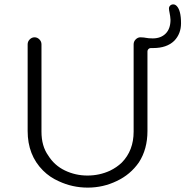

<svg xmlns="http://www.w3.org/2000/svg" viewBox="-20 -859 845 875"><path d="M652 -262Q652 -179 613 -119Q574 -63 512 -34Q450 -4 380 -4Q310 -4 248 -33Q207 -51 176 -82Q106 -152 106 -262V-657Q106 -670 115.5 -679.5Q125 -689 137.5 -689Q150 -689 159.5 -679.5Q169 -670 169 -657V-259Q169 -193 200 -150Q228 -105 276 -82Q324 -59 378.5 -59Q433 -59 481 -81Q512 -96 535 -118Q589 -173 589 -259V-657Q589 -670 598.5 -679.5Q608 -689 620 -689L636 -688L642 -687Q657 -684 676 -684Q713 -684 735 -706Q757 -728 757 -769Q756 -786 753 -799.5Q750 -813 750 -820.5Q750 -828 755.5 -833.5Q761 -839 769.5 -839Q778 -839 785 -832Q805 -812 805 -753Q805 -705 774 -673Q740 -640 678 -640H667Q661 -640 656.5 -635.5Q652 -631 652 -625Z"/></svg>

Font: Kurewa Gothic CJK TC Regular
Style: Regular
Weight: 400
Designer: Max Yao
Foundry: Max-Everyday
Version: Version 1.071; ttfautohint (v1.8.3)